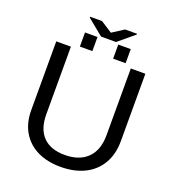

<svg xmlns="http://www.w3.org/2000/svg" viewBox="-159 -1018 1040 1150"><g transform="rotate(20 361.0 -443.0)"><path d="M356.9 9.8Q272.5 9.8 209.5 -21Q146.5 -51.8 111.8 -110.4Q77.1 -168.9 77.1 -250V-688H170.4V-257.8Q170.4 -163.6 218.3 -114.7Q266.1 -65.9 356.4 -65.9Q449.2 -65.9 500.7 -116.5Q552.2 -167 552.2 -264.2V-688H645V-258.8Q645 -175.3 609.6 -114.7Q574.2 -54.2 509.5 -22.2Q444.8 9.8 356.9 9.8ZM440.4 -896H516.1V-891.1L414.6 -806.6H319.3L217.3 -890.1V-896H293L366.7 -848.6ZM432.6 -707V-796.9H512.2V-707ZM220.7 -707V-796.9H300.3V-707Z"/></g></svg>

Font: Liberation Sans
Style: Regular
Weight: 400
Designer: Steve Matteson
Foundry: Ascender Corporation
Version: Version 2.00.1